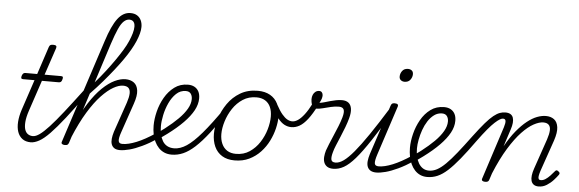

<svg xmlns="http://www.w3.org/2000/svg" viewBox="-59 -1224 4360 1447"><g transform="rotate(5 2121.0 -500.0)"><path d="M211 17Q171 17 146 -2Q121 -21 110 -53.5Q99 -86 102 -129Q105 -172 121 -221L198 -452H111Q100 -452 97.5 -458.5Q95 -465 99 -477Q103 -489 109 -494.5Q115 -500 125 -500H214L283 -709Q287 -721 293.5 -725.5Q300 -730 314 -730Q332 -730 337.5 -724Q343 -718 339 -706L270 -500H395Q406 -500 408.5 -494Q411 -488 407 -476Q404 -463 398 -457.5Q392 -452 381 -452H254L176 -219Q159 -168 156.5 -132Q154 -96 161.5 -74Q169 -52 185 -41.5Q201 -31 221 -31Q231 -31 236 -23.5Q241 -16 240.5 -7Q240 2 233 9.5Q226 17 211 17Z M209 17Q196 17 191.5 9.5Q187 2 189 -7Q191 -16 199.5 -23.5Q208 -31 223 -31Q244 -31 273 -51.5Q302 -72 343.5 -117Q385 -162 442.5 -235Q500 -308 578 -412Q587 -424 595.5 -421Q604 -418 607 -407Q610 -396 602 -385Q520 -269 459 -191.5Q398 -114 353.5 -68Q309 -22 274 -2.5Q239 17 209 17Z M885 17Q858 17 842.5 7Q827 -3 820.5 -21Q814 -39 816.5 -63.5Q819 -88 828 -117L906 -344Q920 -386 921 -413.5Q922 -441 909 -455Q896 -469 867 -469Q835 -469 793.5 -445.5Q752 -422 704.5 -372Q657 -322 607.5 -241Q558 -160 510 -44L519 -134Q564 -238 611.5 -311.5Q659 -385 707 -431Q755 -477 799 -498Q843 -519 881 -519Q919 -519 944.5 -500.5Q970 -482 975.5 -442.5Q981 -403 959 -340L883 -118Q867 -72 870 -51.5Q873 -31 899 -31Q909 -31 913.5 -23.5Q918 -16 916.5 -7Q915 2 907 9.5Q899 17 885 17ZM468 15Q456 15 448 10Q440 5 443 -6L699 -791Q737 -910 778.5 -964.5Q820 -1019 875 -1019Q905 -1019 925 -1006.5Q945 -994 955.5 -972Q966 -950 966 -922Q966 -899 959 -872Q952 -845 938.5 -813Q925 -781 904 -744.5Q883 -708 855 -668Q827 -628 792 -583.5Q757 -539 715 -490Q673 -441 622 -388L498 -4Q494 6 488.5 10.5Q483 15 468 15ZM651 -475Q694 -524 730 -571Q766 -618 795 -660Q824 -702 846.5 -739Q869 -776 883 -808.5Q897 -841 905 -869Q913 -897 913 -919Q913 -935 908.5 -946Q904 -957 894.5 -963Q885 -969 871 -969Q849 -969 829 -950.5Q809 -932 790 -889.5Q771 -847 747 -774Z M884 17Q872 17 868 9.5Q864 2 867 -7Q870 -16 878.5 -23.5Q887 -31 900 -31Q943 -31 1005 -56Q1067 -81 1145 -133Q1152 -137 1158 -134Q1164 -131 1167.5 -123Q1171 -115 1170 -107Q1169 -99 1161 -93Q1102 -54 1050 -29.5Q998 -5 956.5 6Q915 17 884 17Z M1143 -130Q1160 -140 1176 -152Q1192 -164 1209 -176Q1266 -220 1306.5 -260.5Q1347 -301 1369 -339.5Q1391 -378 1391 -413Q1391 -438 1379 -454Q1367 -470 1342 -470Q1331 -470 1326.5 -477Q1322 -484 1324 -494Q1326 -504 1333.5 -511.5Q1341 -519 1354 -519Q1383 -519 1403.5 -507.5Q1424 -496 1435 -475Q1446 -454 1446 -423Q1446 -378 1421 -332Q1396 -286 1348 -237Q1300 -188 1230 -136Q1213 -124 1196.5 -112Q1180 -100 1163 -89Z M1276 17Q1245 17 1220.5 6.5Q1196 -4 1177.5 -23.5Q1159 -43 1146.5 -69Q1134 -95 1128 -125.5Q1122 -156 1122 -190Q1122 -239 1136 -296Q1150 -353 1179 -403.5Q1208 -454 1251.5 -486.5Q1295 -519 1354 -519Q1365 -519 1368.5 -511.5Q1372 -504 1370 -494Q1368 -484 1360.5 -477Q1353 -470 1342 -470Q1300 -470 1269 -440.5Q1238 -411 1217.5 -366.5Q1197 -322 1187 -274.5Q1177 -227 1177 -189Q1177 -157 1183.5 -128.5Q1190 -100 1203 -78Q1216 -56 1238 -44Q1260 -32 1290 -32Q1336 -32 1384.5 -64Q1433 -96 1496 -169.5Q1559 -243 1644 -366Q1649 -373 1657.5 -370Q1666 -367 1671.5 -359.5Q1677 -352 1673 -346Q1606 -244 1551.5 -174Q1497 -104 1451 -62Q1405 -20 1362.5 -1.5Q1320 17 1276 17Z M1752 19Q1696 19 1657.5 -4.5Q1619 -28 1599.5 -70.5Q1580 -113 1580 -168Q1580 -222 1599 -283Q1618 -344 1655.5 -398Q1693 -452 1749.5 -485.5Q1806 -519 1882 -519Q1937 -519 1975.5 -497Q2014 -475 2034 -434.5Q2054 -394 2054 -340Q2054 -298 2042.5 -249.5Q2031 -201 2007.5 -153.5Q1984 -106 1947.5 -67Q1911 -28 1862.5 -4.5Q1814 19 1752 19ZM1758 -31Q1817 -31 1861.5 -61Q1906 -91 1936 -137.5Q1966 -184 1981 -236Q1996 -288 1996 -333Q1996 -375 1982.5 -405.5Q1969 -436 1942 -452.5Q1915 -469 1876 -469Q1818 -469 1773.5 -440Q1729 -411 1698.5 -365Q1668 -319 1652 -267Q1636 -215 1636 -171Q1636 -129 1650.5 -97Q1665 -65 1692 -48Q1719 -31 1758 -31Z M2156 -268Q2129 -268 2104 -281Q2079 -294 2054.5 -325Q2030 -356 2003 -410Q1997 -423 2003 -430Q2009 -437 2019.5 -437.5Q2030 -438 2036 -429Q2061 -383 2082 -358Q2103 -333 2122 -322.5Q2141 -312 2160 -312Q2180 -312 2202.5 -327Q2225 -342 2250 -374.5Q2275 -407 2302 -460Q2307 -471 2316 -474.5Q2325 -478 2333.5 -475.5Q2342 -473 2346 -466.5Q2350 -460 2345 -451Q2310 -382 2279 -342Q2248 -302 2218 -285Q2188 -268 2156 -268Z M2498 17Q2469 17 2452 5.5Q2435 -6 2428 -25Q2421 -44 2423 -67.5Q2425 -91 2432 -115Q2439 -135 2451.5 -166Q2464 -197 2480 -233.5Q2496 -270 2510.5 -306.5Q2525 -343 2534 -374Q2546 -416 2538 -434.5Q2530 -453 2501 -453Q2472 -453 2440.5 -445.5Q2409 -438 2380.5 -430.5Q2352 -423 2330 -423Q2319 -423 2310 -431Q2301 -439 2296 -454Q2291 -469 2290 -491Q2290 -510 2296.5 -525Q2303 -540 2315 -549Q2327 -558 2344 -558Q2356 -558 2363.5 -549Q2371 -540 2371 -526Q2371 -517 2367.5 -503.5Q2364 -490 2352 -469Q2370 -471 2390 -477Q2410 -483 2431.5 -489Q2453 -495 2475.5 -499.5Q2498 -504 2520 -504Q2551 -504 2569.5 -489.5Q2588 -475 2592.5 -445.5Q2597 -416 2585 -372Q2577 -342 2563 -304.5Q2549 -267 2533 -229.5Q2517 -192 2504 -160.5Q2491 -129 2486 -109Q2475 -71 2479 -51Q2483 -31 2511 -31Q2521 -31 2524.5 -23.5Q2528 -16 2526.5 -7Q2525 2 2518 9.5Q2511 17 2498 17Z M2498 17Q2487 17 2482 9.5Q2477 2 2478.5 -7Q2480 -16 2488.5 -23.5Q2497 -31 2512 -31Q2540 -31 2573 -54.5Q2606 -78 2649.5 -130Q2693 -182 2751 -267Q2809 -352 2886 -476Q2892 -486 2901.5 -485Q2911 -484 2916.5 -476Q2922 -468 2916 -459Q2831 -318 2770 -225.5Q2709 -133 2663 -80Q2617 -27 2578 -5Q2539 17 2498 17Z M2825 17Q2797 17 2780.5 7Q2764 -3 2757 -21Q2750 -39 2752.5 -63.5Q2755 -88 2764 -117L2888 -494Q2892 -506 2898 -510.5Q2904 -515 2917 -515Q2934 -515 2940 -509Q2946 -503 2942 -491L2820 -118Q2805 -72 2807.5 -51.5Q2810 -31 2838 -31Q2849 -31 2853.5 -23.5Q2858 -16 2856 -7Q2854 2 2846.5 9.5Q2839 17 2825 17ZM2977 -683Q2960 -683 2948.5 -692.5Q2937 -702 2937 -719Q2937 -743 2952 -762.5Q2967 -782 2995 -782Q3012 -782 3023.5 -773Q3035 -764 3035 -745Q3035 -722 3020 -702.5Q3005 -683 2977 -683Z M2822 17Q2810 17 2806 9.5Q2802 2 2805 -7Q2808 -16 2816.5 -23.5Q2825 -31 2838 -31Q2881 -31 2943 -56Q3005 -81 3083 -133Q3090 -137 3096 -134Q3102 -131 3105.5 -123Q3109 -115 3108 -107Q3107 -99 3099 -93Q3040 -54 2988 -29.5Q2936 -5 2894.5 6Q2853 17 2822 17Z M3081 -130Q3098 -140 3114 -152Q3130 -164 3147 -176Q3204 -220 3244.5 -260.5Q3285 -301 3307 -339.5Q3329 -378 3329 -413Q3329 -438 3317 -454Q3305 -470 3280 -470Q3269 -470 3264.5 -477Q3260 -484 3262 -494Q3264 -504 3271.5 -511.5Q3279 -519 3292 -519Q3321 -519 3341.5 -507.5Q3362 -496 3373 -475Q3384 -454 3384 -423Q3384 -378 3359 -332Q3334 -286 3286 -237Q3238 -188 3168 -136Q3151 -124 3134.5 -112Q3118 -100 3101 -89Z M3209 17Q3180 17 3156.5 6.5Q3133 -4 3115 -23.5Q3097 -43 3085 -69Q3073 -95 3067 -126Q3061 -157 3061 -192Q3061 -241 3075 -297.5Q3089 -354 3117.5 -404.5Q3146 -455 3189.5 -487Q3233 -519 3292 -519Q3303 -519 3307.5 -511.5Q3312 -504 3310 -494Q3308 -484 3300.5 -477Q3293 -470 3280 -470Q3247 -470 3220.5 -450.5Q3194 -431 3174 -400Q3154 -369 3141 -332Q3128 -295 3121 -257.5Q3114 -220 3114 -191Q3114 -159 3120.5 -130Q3127 -101 3140 -79Q3153 -57 3172.5 -44.5Q3192 -32 3219 -32Q3249 -32 3279 -48Q3309 -64 3344 -98.5Q3379 -133 3422.5 -187.5Q3466 -242 3523 -319Q3571 -383 3605.5 -423Q3640 -463 3666 -483.5Q3692 -504 3713 -511.5Q3734 -519 3754 -519Q3763 -519 3767 -511.5Q3771 -504 3769 -495Q3767 -486 3760 -478.5Q3753 -471 3740 -471Q3731 -471 3716.5 -462.5Q3702 -454 3680 -434Q3658 -414 3627.5 -377.5Q3597 -341 3556 -285Q3496 -201 3449 -143.5Q3402 -86 3363 -50.5Q3324 -15 3287 1Q3250 17 3209 17Z M3647 15Q3635 15 3627.5 10Q3620 5 3623 -6L3753 -407Q3763 -439 3761 -455Q3759 -471 3741 -471Q3731 -471 3727 -478.5Q3723 -486 3725 -495Q3727 -504 3734.5 -511.5Q3742 -519 3754 -519Q3779 -519 3793.5 -510Q3808 -501 3813.5 -484.5Q3819 -468 3817 -445.5Q3815 -423 3806 -396L3763 -264Q3802 -334 3842 -382.5Q3882 -431 3920.5 -461.5Q3959 -492 3994.5 -505.5Q4030 -519 4061 -519Q4099 -519 4123.5 -500.5Q4148 -482 4153.5 -442.5Q4159 -403 4138 -340L4056 -103Q4048 -78 4046 -63Q4044 -48 4048.5 -41Q4053 -34 4064 -34Q4082 -34 4099.5 -45.5Q4117 -57 4134 -75Q4151 -93 4164 -109Q4170 -117 4176 -118Q4182 -119 4189 -113Q4200 -106 4201 -99.5Q4202 -93 4197 -86Q4185 -69 4163.5 -45Q4142 -21 4113.5 -3Q4085 15 4052 15Q4029 15 4015 5Q4001 -5 3996 -22.5Q3991 -40 3994 -64Q3997 -88 4007 -117L4085 -344Q4099 -386 4100 -413.5Q4101 -441 4087.5 -455Q4074 -469 4046 -469Q4015 -469 3973.5 -446.5Q3932 -424 3885.5 -375Q3839 -326 3790 -246.5Q3741 -167 3694 -53L3678 -4Q3675 6 3668.5 10.5Q3662 15 3647 15Z"/></g></svg>

Font: Playwrite US Trad ExtraLight
Style: Regular
Weight: 250
Designer: Veronika Burian, José Scaglione
Foundry: TypeTogether
Version: Version 1.003